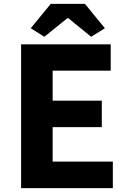

<svg xmlns="http://www.w3.org/2000/svg" viewBox="-20 -972 663 992"><path d="M89 0V-743H552V-607H252V-452H506V-315H252V-137H563V0ZM209 -782 139 -826 242 -952H419L522 -826L451 -782L333 -878H328Z"/></svg>

Font: Noto Sans SC ExtraBold
Style: Regular
Weight: 800
Designer: Ryoko NISHIZUKA 西塚涼子 (kana, bopomofo & ideographs); Paul D. Hunt (Latin, Greek & Cyrillic); Sandoll Communications 산돌커뮤니
Foundry: Adobe
Version: Version 2.004-H2;hotconv 1.0.118;makeotfexe 2.5.65603